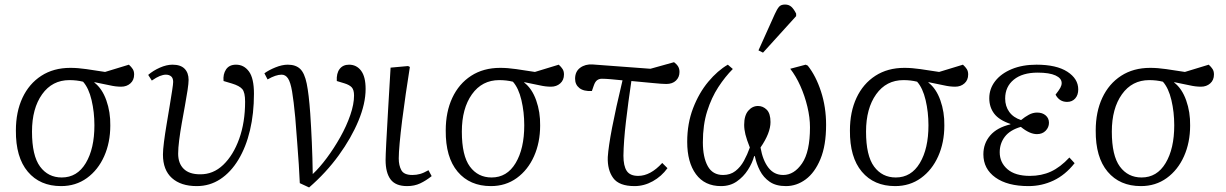

<svg xmlns="http://www.w3.org/2000/svg" viewBox="-20 -806 5404 846"><path d="M249 14Q156 14 102.5 -49.5Q49 -113 50 -231Q50 -313 79 -375Q108 -437 162 -472Q216 -507 290 -507Q323 -507 360.5 -501.5Q398 -496 443 -489L548 -521Q559 -511 565 -501.5Q571 -492 571 -478Q571 -453 554.5 -438.5Q538 -424 514 -424Q490 -424 464 -430Q438 -436 396 -444V-442Q430 -416 448.5 -364Q467 -312 466 -253Q466 -178 439 -117.5Q412 -57 363 -21.5Q314 14 249 14ZM252 -24Q320 -24 358 -87.5Q396 -151 396 -254Q396 -312 383.5 -365Q371 -418 346 -446Q318 -453 286 -453Q210 -453 165.5 -390.5Q121 -328 121 -226Q121 -120 156.5 -72Q192 -24 252 -24Z M847 14Q777 14 737.5 -21.5Q698 -57 698 -125Q698 -145 702.5 -180.5Q707 -216 714 -257.5Q721 -299 727.5 -338.5Q734 -378 738.5 -407Q743 -436 743 -445Q743 -462 734 -469.5Q725 -477 711 -477Q699 -477 684 -471Q669 -465 649 -451L633 -476Q655 -495 684.5 -508Q714 -521 740 -521Q776 -521 793.5 -503Q811 -485 811 -454Q811 -439 806.5 -409Q802 -379 795 -341Q788 -303 781 -263.5Q774 -224 769.5 -188.5Q765 -153 765 -129Q765 -86 789.5 -62Q814 -38 861 -38Q919 -37 963.5 -79.5Q1008 -122 1034 -194.5Q1060 -267 1060 -358Q1060 -399 1047.5 -413.5Q1035 -428 1002 -438L965 -449Q962 -479 976 -500Q990 -521 1020 -521Q1055 -521 1077 -491Q1099 -461 1099 -393Q1099 -306 1081.5 -232Q1064 -158 1030.5 -102.5Q997 -47 950.5 -16.5Q904 14 847 14Z M1342 20 1301 1Q1299 -41 1296.5 -82Q1294 -123 1290 -172Q1286 -221 1281 -288Q1274 -362 1267 -403Q1260 -444 1249 -460.5Q1238 -477 1221 -477Q1195 -477 1159 -456L1145 -483Q1164 -497 1193.5 -509Q1223 -521 1248 -521Q1283 -521 1302.5 -502.5Q1322 -484 1331.5 -437.5Q1341 -391 1347 -306Q1351 -247 1354 -179Q1357 -111 1358 -39Q1388 -67 1420 -110Q1452 -153 1479.5 -202Q1507 -251 1523.5 -299Q1540 -347 1540 -385Q1540 -410 1530 -421Q1520 -432 1497 -439L1464 -449Q1462 -483 1476.5 -502Q1491 -521 1518 -521Q1551 -521 1571 -494.5Q1591 -468 1591 -414Q1591 -350 1559.5 -274Q1528 -198 1472.5 -121.5Q1417 -45 1342 20Z M1774 14Q1723 14 1701 -15.5Q1679 -45 1679 -101Q1679 -120 1682 -178Q1685 -236 1690 -321.5Q1695 -407 1701 -508L1778 -515L1786 -511Q1777 -454 1768 -393Q1759 -332 1752 -276Q1745 -220 1741 -176Q1737 -132 1737 -108Q1737 -77 1748.5 -56Q1760 -35 1797 -35Q1815 -35 1831 -39.5Q1847 -44 1868 -56L1882 -30Q1857 -10 1831.5 2Q1806 14 1774 14Z M2143 14Q2050 14 1996.5 -49.5Q1943 -113 1944 -231Q1944 -313 1973 -375Q2002 -437 2056 -472Q2110 -507 2184 -507Q2217 -507 2254.5 -501.5Q2292 -496 2337 -489L2442 -521Q2453 -511 2459 -501.5Q2465 -492 2465 -478Q2465 -453 2448.5 -438.5Q2432 -424 2408 -424Q2384 -424 2358 -430Q2332 -436 2290 -444V-442Q2324 -416 2342.5 -364Q2361 -312 2360 -253Q2360 -178 2333 -117.5Q2306 -57 2257 -21.5Q2208 14 2143 14ZM2146 -24Q2214 -24 2252 -87.5Q2290 -151 2290 -254Q2290 -312 2277.5 -365Q2265 -418 2240 -446Q2212 -453 2180 -453Q2104 -453 2059.5 -390.5Q2015 -328 2015 -226Q2015 -120 2050.5 -72Q2086 -24 2146 -24Z M2776 14Q2708 14 2682 -21.5Q2656 -57 2658 -114Q2661 -160 2677 -243.5Q2693 -327 2723 -452Q2695 -455 2671 -457Q2647 -459 2632 -459Q2620 -459 2611 -452.5Q2602 -446 2596 -428L2588 -405Q2552 -403 2533 -418Q2514 -433 2514 -459Q2514 -491 2536.5 -507.5Q2559 -524 2591 -522L2846 -503L2950 -532Q2962 -523 2968 -513Q2974 -503 2974 -489Q2974 -466 2958.5 -451Q2943 -436 2916 -436Q2898 -436 2858 -440Q2818 -444 2762 -449Q2748 -355 2738 -269.5Q2728 -184 2727 -120Q2727 -75 2741.5 -53Q2756 -31 2792 -31Q2846 -31 2898 -88L2921 -65Q2895 -29 2856.5 -7.5Q2818 14 2776 14Z M3157 14Q3085 14 3046.5 -38.5Q3008 -91 3008 -181Q3008 -262 3034 -329.5Q3060 -397 3101 -446Q3142 -495 3187 -521L3209 -502Q3175 -468 3145 -422Q3115 -376 3096 -316Q3077 -256 3077 -179Q3077 -113 3098.5 -74Q3120 -35 3166 -35Q3198 -35 3220.5 -52.5Q3243 -70 3258 -97.5Q3273 -125 3284 -156Q3270 -191 3264.5 -213.5Q3259 -236 3259 -256Q3259 -297 3277 -318Q3295 -339 3320 -339Q3342 -339 3358.5 -322.5Q3375 -306 3375 -268Q3375 -220 3331 -156Q3341 -99 3366 -67Q3391 -35 3431 -35Q3479 -35 3514 -86Q3549 -137 3549 -245Q3549 -288 3537.5 -336Q3526 -384 3506.5 -427.5Q3487 -471 3462 -503L3530 -521L3539 -517Q3575 -472 3597.5 -403Q3620 -334 3620 -256Q3620 -165 3595 -105Q3570 -45 3530 -15.5Q3490 14 3443 14Q3399 14 3371.5 -5Q3344 -24 3328.5 -54Q3313 -84 3306 -118H3303Q3295 -88 3275.5 -57.5Q3256 -27 3226.5 -6.5Q3197 14 3157 14ZM3342 -574 3322 -584 3394 -744Q3404 -766 3412.5 -776Q3421 -786 3439 -786Q3456 -786 3467 -776Q3478 -766 3488 -746V-735Z M3924 14Q3831 14 3777.5 -49.5Q3724 -113 3725 -231Q3725 -313 3754 -375Q3783 -437 3837 -472Q3891 -507 3965 -507Q3998 -507 4035.5 -501.5Q4073 -496 4118 -489L4223 -521Q4234 -511 4240 -501.5Q4246 -492 4246 -478Q4246 -453 4229.5 -438.5Q4213 -424 4189 -424Q4165 -424 4139 -430Q4113 -436 4071 -444V-442Q4105 -416 4123.5 -364Q4142 -312 4141 -253Q4141 -178 4114 -117.5Q4087 -57 4038 -21.5Q3989 14 3924 14ZM3927 -24Q3995 -24 4033 -87.5Q4071 -151 4071 -254Q4071 -312 4058.5 -365Q4046 -418 4021 -446Q3993 -453 3961 -453Q3885 -453 3840.5 -390.5Q3796 -328 3796 -226Q3796 -120 3831.5 -72Q3867 -24 3927 -24Z M4512 14Q4419 14 4366 -24Q4313 -62 4313 -126Q4313 -174 4343 -209Q4373 -244 4432 -258V-260Q4382 -277 4360.5 -305.5Q4339 -334 4339 -373Q4339 -415 4365 -448.5Q4391 -482 4438 -501.5Q4485 -521 4547 -521Q4635 -521 4683 -490Q4731 -459 4731 -412Q4731 -387 4717.5 -372Q4704 -357 4682 -357Q4648 -357 4631 -389Q4646 -408 4652 -419Q4658 -430 4658 -440Q4658 -461 4631 -473.5Q4604 -486 4552 -486Q4485 -486 4447 -455Q4409 -424 4409 -372Q4409 -338 4427 -313Q4445 -288 4479 -277Q4496 -291 4513.5 -300.5Q4531 -310 4550 -310Q4573 -310 4587.5 -297.5Q4602 -285 4602 -265Q4602 -245 4587.5 -230Q4573 -215 4549 -215Q4517 -215 4478 -247Q4430 -233 4407.5 -203.5Q4385 -174 4385 -135Q4385 -90 4419 -60.5Q4453 -31 4518 -31Q4569 -31 4610.5 -50Q4652 -69 4692 -112L4715 -87Q4674 -35 4622 -10.5Q4570 14 4512 14Z M5007 14Q4914 14 4860.5 -49.5Q4807 -113 4808 -231Q4808 -313 4837 -375Q4866 -437 4920 -472Q4974 -507 5048 -507Q5081 -507 5118.5 -501.5Q5156 -496 5201 -489L5306 -521Q5317 -511 5323 -501.5Q5329 -492 5329 -478Q5329 -453 5312.5 -438.5Q5296 -424 5272 -424Q5248 -424 5222 -430Q5196 -436 5154 -444V-442Q5188 -416 5206.5 -364Q5225 -312 5224 -253Q5224 -178 5197 -117.5Q5170 -57 5121 -21.5Q5072 14 5007 14ZM5010 -24Q5078 -24 5116 -87.5Q5154 -151 5154 -254Q5154 -312 5141.5 -365Q5129 -418 5104 -446Q5076 -453 5044 -453Q4968 -453 4923.5 -390.5Q4879 -328 4879 -226Q4879 -120 4914.5 -72Q4950 -24 5010 -24Z"/></svg>

Font: Literata 36pt Light
Style: Italic
Weight: 300
Italic angle: -2°
Designer: Latin by Veronika Burian and Jose Scaglione. Greek by Irene Vlachou. Cyrillic by Vera Evstafieva
Foundry: TypeTogether
Version: Version 3.002